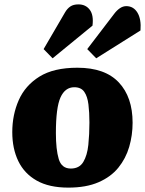

<svg xmlns="http://www.w3.org/2000/svg" viewBox="-20 -840 662 876"><path d="M292 16Q204 16 147.5 -16Q91 -48 63.5 -105Q36 -162 36 -237Q36 -316 65.5 -383Q95 -450 160 -490.5Q225 -531 333 -531Q459 -531 522 -464Q585 -397 585 -280Q585 -223 569.5 -170Q554 -117 520 -75Q486 -33 429.5 -8.5Q373 16 292 16ZM303 -71Q342 -71 360 -101Q378 -131 383 -179Q388 -227 388 -281Q388 -327 383.5 -363.5Q379 -400 364.5 -421Q350 -442 319 -442Q277 -442 256 -395.5Q235 -349 235 -233Q235 -158 248 -114.5Q261 -71 303 -71ZM277 -784Q287 -801 301 -810.5Q315 -820 338 -820Q371 -820 389.5 -795.5Q408 -771 402 -723L220 -574L179 -616ZM501 -777Q513 -793 527 -802.5Q541 -812 556 -812Q589 -812 607 -782.5Q625 -753 621 -701L419 -574L378 -616Z"/></svg>

Font: Literata 12pt ExtraBold
Style: Italic
Weight: 800
Italic angle: -2°
Designer: Latin by Veronika Burian and Jose Scaglione. Greek by Irene Vlachou. Cyrillic by Vera Evstafieva
Foundry: TypeTogether
Version: Version 3.002